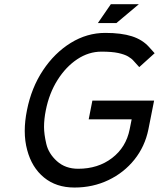

<svg xmlns="http://www.w3.org/2000/svg" viewBox="-20 -859 737 890"><path d="M408.2 -392.6H694.3L668 -259.8Q651.9 -180.2 603.3 -119.4Q554.7 -58.6 482.7 -24.2Q410.6 10.3 325.2 10.3Q240.7 10.3 184.1 -36.1Q127.4 -82.5 106 -163.6Q94.7 -204.6 94.7 -252Q94.7 -297.4 105 -348.1Q125.5 -452.1 179.2 -533Q232.9 -613.8 308.1 -660.2Q383.3 -706.5 467.8 -706.5Q542.5 -706.5 591.3 -690.9Q640.1 -675.3 670.4 -641.6L696.8 -612.3L625.5 -547.9L599.1 -577.1Q589.8 -587.9 573.5 -597.4Q557.1 -606.9 528.1 -613.3Q499 -619.6 450.2 -619.6Q391.1 -619.6 338.1 -584.5Q285.2 -549.3 246.6 -488Q208 -426.8 192.4 -348.1Q184.1 -307.1 184.1 -270.5Q184.1 -237.3 194.6 -192.1Q205.1 -147 244.1 -111.8Q283.2 -76.7 342.3 -76.7Q434.6 -76.7 499.5 -126.5Q564.5 -176.3 581.1 -259.8L590.3 -305.7H391.1ZM433.6 -752 493.7 -839.4H623.5L519.5 -752Z"/></svg>

Font: Qaz
Style: Italic
Weight: 400
Italic angle: -11.25°
Designer: GGBotNet
Foundry: f0n7
Version: 0.70